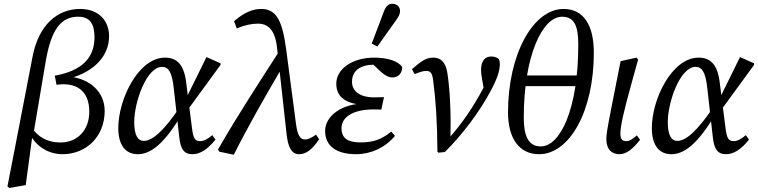

<svg xmlns="http://www.w3.org/2000/svg" viewBox="-20 -786 3928 995"><path d="M28.8 188.2 113.3 173.1 148.3 -86.6 154.3 -97.6 216.5 -465.6C245.4 -637.8 298.8 -699.4 385.2 -699.4C444.7 -699.4 469.7 -663.6 469.7 -592.7C469.7 -483.9 401.3 -418.1 263.9 -393.9L272.9 -346.5C370.5 -361.1 442.7 -320.2 442.7 -207C442.7 -112.3 382 -47.6 293.2 -47.6C224.6 -47.6 168.9 -78.3 136.2 -139.2L122.1 -120.1C151.9 -33.9 225.9 13.1 304.1 13.1C427.3 13.1 522.5 -78.9 522.5 -211C522.5 -311.2 443.7 -377.3 344.6 -388.1L345.8 -381C467.7 -415.6 545.3 -496.3 545.3 -598.1C545.3 -676.6 493.7 -739.6 395.1 -739.6C279.3 -739.6 180.5 -659.6 148.5 -491.3L78.6 -129L18.6 180.1L28.8 188.2Z M694.4 13.1C756.9 13.1 828.9 -33.7 926.3 -200.6L913.2 -232.6C831.9 -111.7 771.2 -55.8 725.4 -55.8C693.6 -55.8 675.6 -86.5 675.6 -153.4C675.6 -257.1 739.6 -439.6 819.8 -439.6C852.5 -439.6 871.3 -413 880.2 -331L908.9 -76.4C915.8 -12.1 934.2 13.1 977.6 13.1C1017.9 13.1 1057.3 -13.1 1096.4 -62.4L1080.2 -85.6C1056.2 -65.5 1036.4 -54.6 1018.5 -54.6C990.7 -54.6 981.7 -66.6 974.6 -124.6L958.6 -250L955.6 -272.1L944.6 -361C932.6 -454.9 894.5 -487.3 834.8 -487.3C697.6 -487.3 593 -272.3 593 -122.4C593 -35.2 629.2 13.1 694.4 13.1ZM948.7 -211.1 1122.9 -449.7V-457.8L1050 -490.2L941.9 -270.8L948.7 -211.1Z M1116.6 0 1191.5 16C1269.3 -138.2 1350 -278.6 1433.7 -421.9L1432.3 -528.7C1324 -359.8 1213.9 -192.8 1109.7 -11.1L1116.6 0ZM1529.7 13.1C1565.1 13.1 1597.7 -9.5 1633.8 -64.9L1617.7 -88.3C1596.6 -73.3 1578.5 -63.3 1560.6 -63.3C1536.3 -63.3 1521.9 -83.1 1513.9 -144.3L1462.9 -531.1C1442.8 -684.1 1409.4 -739.6 1333.6 -739.6C1290.4 -739.6 1245.2 -721.6 1192.9 -676L1207.1 -638.3C1248.2 -656.4 1284.3 -663.4 1316.5 -663.4C1368.6 -663.4 1405.6 -631.6 1415.6 -539.3L1465.3 -89.6C1472.3 -26.9 1489.5 13.1 1529.7 13.1Z M1825.5 13.1C1901.1 13.1 1974.9 -19.8 2026.9 -81.8L2007.7 -104C1957.7 -63.1 1913.5 -48 1848.4 -48C1781.7 -48 1749.8 -69.8 1749.8 -121.5C1749.8 -182.2 1814.3 -218.9 1915.6 -218.9C1930.8 -218.9 1944.1 -218.9 1956 -217.9L1970 -282.5C1944.1 -281.5 1942.8 -281.5 1918.7 -281.5C1845.2 -281.5 1804.2 -313.4 1804.2 -362.2C1804.2 -419 1846.3 -450.9 1920.6 -450.9C1940.9 -450.9 1958.1 -449 1981.4 -443.9L1976.4 -461.3L1904.3 -461.2L1945.6 -421.7C1969.7 -398.5 1992.8 -384.5 2013 -384.5C2043.1 -384.5 2063.5 -404.5 2064.5 -438C2046.3 -468.3 1990 -487.3 1919.5 -487.3C1806.8 -487.3 1722.7 -429.4 1722.7 -352.1C1722.7 -283.2 1773 -246.1 1868.7 -242.9L1870.7 -250C1754.2 -249 1664.9 -187.3 1664.9 -107.2C1664.9 -30 1722.4 13.1 1825.5 13.1ZM1906.4 -560 1935.6 -544.9C1966.7 -588.7 1998.6 -633.4 2029.7 -677.2C2046.9 -701.4 2053.1 -711.7 2053.1 -729.9C2053.1 -749.3 2037.8 -766.5 2013.5 -766.5C1996.2 -766.5 1980.9 -757.3 1969.8 -727.5C1949 -671.8 1927.2 -615.8 1906.4 -560Z M2246.9 0 2252.1 5.1 2285.2 2C2377.4 -89.2 2464.2 -206.1 2520.2 -309.8C2556.2 -376.5 2570.2 -418.5 2570.2 -452.5C2570.2 -464.8 2568.2 -474 2565.1 -480.2C2558.9 -485.3 2545.8 -493.3 2526.6 -493.3C2494.4 -493.3 2472.9 -472.1 2472.9 -422C2472.9 -411.6 2475 -396.2 2477.1 -382.8L2489.3 -312.3L2501.9 -365.2C2495.9 -351.3 2490.8 -341.2 2480.9 -322.4C2432.8 -233.2 2379 -150.4 2299.2 -61.4L2314.4 -58.6C2317.4 -182.2 2313.3 -311.6 2298.4 -407.8C2289.4 -463.1 2265.3 -487.3 2225.9 -487.3C2189.7 -487.3 2167.2 -473 2115 -427.7L2128.1 -402.4C2155.8 -412.4 2170.8 -418.3 2188.7 -418.3C2209.6 -418.3 2219.6 -409.4 2224.6 -370.6C2238.6 -264.4 2245.8 -154.3 2246.9 0Z M2773.4 13.1C2930.9 13.1 3057.4 -208 3057.4 -513.5C3057.4 -654.6 3005 -739.6 2900.7 -739.6C2743.2 -739.6 2612.7 -505.8 2612.7 -203.3C2612.7 -72.9 2668.1 13.1 2773.4 13.1ZM2782.6 -27.3C2719.1 -27.3 2694.3 -79.8 2694.3 -176.1C2694.3 -500 2792 -699.3 2892.6 -699.3C2954.9 -699.3 2976.8 -654.6 2976.8 -554.4C2976.8 -217.3 2882.2 -27.3 2782.6 -27.3ZM2656.7 -339.7H3006.6V-395H2656.7V-339.7Z M3189.1 13.1C3226.2 13.1 3258.7 -13 3296.9 -61.4L3280.7 -84.5C3258.8 -66.5 3243.8 -54.6 3225 -54.6C3204.1 -54.6 3195.1 -65.6 3195.1 -93.5C3195.1 -133.5 3212.2 -207.7 3253 -355.3L3287 -477.2L3278.9 -487.3L3196.2 -469.2L3151.3 -242.7C3125.3 -112.7 3122.3 -85.7 3122.3 -64.6C3122.3 -15.2 3147.6 13.1 3189.1 13.1Z M3459.4 13.1C3521.9 13.1 3593.9 -33.7 3691.3 -200.6L3678.2 -232.6C3596.9 -111.7 3536.2 -55.8 3490.4 -55.8C3458.6 -55.8 3440.6 -86.5 3440.6 -153.4C3440.6 -257.1 3504.6 -439.6 3584.8 -439.6C3617.5 -439.6 3636.3 -413 3645.2 -331L3673.9 -76.4C3680.8 -12.1 3699.2 13.1 3742.6 13.1C3782.9 13.1 3822.3 -13.1 3861.4 -62.4L3845.2 -85.6C3821.2 -65.5 3801.4 -54.6 3783.5 -54.6C3755.7 -54.6 3746.7 -66.6 3739.6 -124.6L3723.6 -250L3720.6 -272.1L3709.6 -361C3697.6 -454.9 3659.5 -487.3 3599.8 -487.3C3462.6 -487.3 3358 -272.3 3358 -122.4C3358 -35.2 3394.2 13.1 3459.4 13.1ZM3713.7 -211.1 3887.9 -449.7V-457.8L3815 -490.2L3706.9 -270.8L3713.7 -211.1Z"/></svg>

Font: Source Serif Variable
Style: Italic
Weight: 389
Italic angle: -12°
Designer: Frank Grießhammer
Foundry: Adobe Systems Incorporated
Version: Version 3.001;hotconv 1.0.111;makeotfexe 2.5.65597